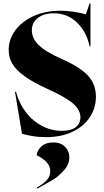

<svg xmlns="http://www.w3.org/2000/svg" viewBox="-20 -790 612 1127"><path d="M109 -5 68 -251H74Q92 -183 132 -131Q172 -79 227 -50.5Q282 -22 343 -22Q397 -22 424.5 -43.5Q452 -65 452 -102Q452 -143 411.5 -180Q371 -217 261 -267Q173 -307 123 -343.5Q73 -380 52 -416.5Q31 -453 31 -497Q31 -559 69.5 -611.5Q108 -664 177 -695.5Q246 -727 334 -727Q406 -727 484 -706L506 -770H511V-518H506Q488 -604 431.5 -658Q375 -712 296 -712Q238 -712 202.5 -685Q167 -658 167 -612Q167 -565 207 -525.5Q247 -486 342 -444Q451 -396 497 -345.5Q543 -295 543 -223Q543 -157 508 -103Q473 -49 406.5 -17Q340 15 250 15Q207 15 169.5 8.5Q132 2 109 -5ZM275 215Q275 186 254.5 163Q234 140 195 121Q200 88 225.5 67Q251 46 293 46Q336 46 361.5 71Q387 96 387 134Q387 176 353.5 212Q320 248 291.5 265Q263 282 199 317L196 311Q235 289 255 267Q275 245 275 215Z"/></svg>

Font: Nyght Serif Bold
Style: Regular
Weight: 700
Designer: Maksym Kobuzan
Version: Version 0.410